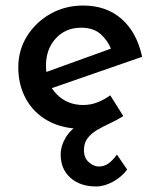

<svg xmlns="http://www.w3.org/2000/svg" viewBox="-20 -455 568 693"><path d="M327 218Q269 218 234 186.5Q199 155 199 103Q199 71 218 40Q237 9 274 -10L378 -24Q369 -14 350 -6.5Q331 1 311 5.5Q291 10 278 10Q206 10 154 -18.5Q102 -47 74 -97.5Q46 -148 46 -212Q46 -274 77.5 -324.5Q109 -375 162 -405Q215 -435 280 -435Q364 -435 419 -386.5Q474 -338 493 -250L153 -132L130 -189L404 -288L382 -276Q369 -309 343 -332Q317 -355 273 -355Q217 -355 181.5 -316.5Q146 -278 146 -218Q146 -154 184.5 -115Q223 -76 280 -76Q307 -76 331.5 -85.5Q356 -95 378 -111L425 -36Q401 -21 376 -9.5Q351 2 330 14.5Q309 27 296 44Q283 61 283 87Q283 115 300.5 130.5Q318 146 337 146Q356 146 371.5 135Q387 124 402 103L439 157Q420 183 388.5 200.5Q357 218 327 218Z"/></svg>

Font: Reem Kufi Fun
Style: Regular
Weight: 400
Designer: Khaled Hosny
Version: Version 1.005